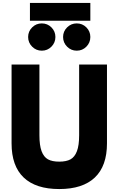

<svg xmlns="http://www.w3.org/2000/svg" viewBox="-20 -1261 802 1296"><path d="M182.1 -1121.1V-1241.2H589.8V-1121.1ZM197 -946Q169.9 -973.1 169.9 -1011.2Q169.9 -1049.3 197 -1076.2Q224.1 -1103 262.2 -1103Q300.3 -1103 327.1 -1076.2Q354 -1049.3 354 -1011.2Q354 -973.1 327.1 -946Q300.3 -918.9 262.2 -918.9Q224.1 -918.9 197 -946ZM432.9 -946Q405.8 -973.1 405.8 -1011.2Q405.8 -1049.3 432.9 -1076.2Q460 -1103 498 -1103Q536.1 -1103 563 -1076.2Q589.8 -1049.3 589.8 -1011.2Q589.8 -973.1 563 -946Q536.1 -918.9 498 -918.9Q460 -918.9 432.9 -946ZM58.1 -293V-825.2H246.1V-348.1Q246.1 -279.8 260.7 -240.5Q275.4 -201.2 303.7 -185.5Q332 -169.9 379.9 -169.9Q427.7 -169.9 456.1 -185.5Q484.4 -201.2 499.3 -240.5Q514.2 -279.8 514.2 -348.1V-825.2H702.1V-293Q702.1 -140.6 620.1 -62.7Q538.1 15.1 379.9 15.1Q221.7 15.1 139.9 -62.7Q58.1 -140.6 58.1 -293Z"/></svg>

Font: Hussar Preview
Style: Bold
Weight: 700
Foundry: Cannot Into Space Fonts, PlusOne Fonts
Version: Version 2.29RC2 "Millennial"